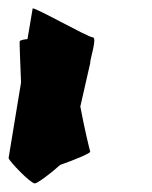

<svg xmlns="http://www.w3.org/2000/svg" viewBox="-76 -721 353 447"><path d="M-56 -353C-55 -346 -5 -294 5 -294C11 -294 42 -317 64 -337C101 -350 136 -365 134 -368C133 -371 121 -419 111 -473L134 -574C133 -582 151 -634 140 -634C129 -634 -1 -708 0 -701L-12 -630C-23 -629 -29 -627 -30 -625C-31 -623 -29 -581 -27 -529Z"/></svg>

Font: Ampere
Style: SCRevIta
Weight: 400
Version: Version 1